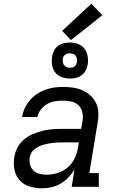

<svg xmlns="http://www.w3.org/2000/svg" viewBox="-20 -1006 640 1034"><path d="M208 8Q173 8 140.5 -1.5Q108 -11 86.5 -34.5Q65 -58 58 -91.5Q51 -125 57 -159Q61 -186 74 -211Q87 -236 109 -254.5Q131 -273 157 -284Q183 -295 209.5 -301.5Q236 -308 262.5 -310Q289 -312 316 -312H417L425 -358Q428 -380 423 -402.5Q418 -425 402.5 -439.5Q387 -454 364.5 -459Q342 -464 319 -464Q298 -464 276 -460.5Q254 -457 234.5 -446Q215 -435 200.5 -416.5Q186 -398 181 -376H99Q103 -401 113.5 -423.5Q124 -446 140.5 -465.5Q157 -485 178.5 -499.5Q200 -514 223.5 -522.5Q247 -531 271 -534.5Q295 -538 319 -538Q347 -538 373.5 -534Q400 -530 424 -519.5Q448 -509 467 -491.5Q486 -474 497 -451Q508 -428 509.5 -400.5Q511 -373 506 -346L461 -74H512V0H366L381 -94Q368 -71 349 -51Q330 -31 307 -17.5Q284 -4 258.5 2Q233 8 208 8ZM230 -65Q259 -65 289 -74Q319 -83 343.5 -103.5Q368 -124 381.5 -152Q395 -180 400 -210L405 -239H316Q303 -239 290.5 -238.5Q278 -238 265 -236.5Q252 -235 239.5 -232.5Q227 -230 214 -226.5Q201 -223 188.5 -217Q176 -211 165.5 -202.5Q155 -194 148.5 -182Q142 -170 140 -157Q137 -138 142 -119Q147 -100 160 -87.5Q173 -75 192 -70Q211 -65 230 -65ZM356 -583Q333 -583 311.5 -591Q290 -599 277 -616.5Q264 -634 260.5 -657Q257 -680 261 -704Q264 -720 272 -735Q280 -750 294 -760Q308 -770 324 -773.5Q340 -777 356 -777Q380 -777 401 -769Q422 -761 435 -743.5Q448 -726 452 -703Q456 -680 452 -656Q449 -640 440.5 -625Q432 -610 418.5 -600Q405 -590 388.5 -586.5Q372 -583 356 -583ZM356 -641Q363 -641 369.5 -642.5Q376 -644 381 -648Q386 -652 389.5 -658Q393 -664 394 -671Q396 -680 394.5 -689Q393 -698 388 -705Q383 -712 374.5 -715.5Q366 -719 356 -719Q350 -719 343.5 -717.5Q337 -716 331.5 -712Q326 -708 322.5 -702Q319 -696 318 -689Q317 -680 318.5 -671Q320 -662 325 -655Q330 -648 338.5 -644.5Q347 -641 356 -641ZM362 -790 315 -840 472 -986 531 -924Z"/></svg>

Font: Iosevka Curly Slab ExObl
Style: Regular
Weight: 400
Width: 7
Italic angle: -9°
Monospace: yes
Designer: Belleve Invis
Foundry: Belleve Invis
Version: Version 11.1.0; ttfautohint (v1.8.3)